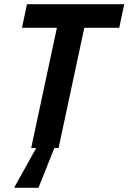

<svg xmlns="http://www.w3.org/2000/svg" viewBox="-20 -708 614 918"><path d="M129 0 252 -575H85L109 -688H574L550 -575H383L260 0ZM50 190V185L163 -18H245V-13L164 190Z"/></svg>

Font: Saira SemiCondensed SemiBold
Style: Italic
Weight: 600
Width: 4
Italic angle: -12°
Designer: Hector Gatti with collaboration of the Omnibus-Type team
Foundry: Omnibus-Type
Version: Version 1.101